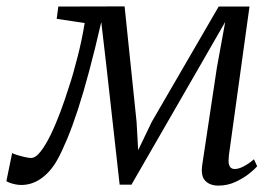

<svg xmlns="http://www.w3.org/2000/svg" viewBox="-48 -571 876 601"><path d="M635.5 10Q609.5 10 594.8 -4.8Q580 -19.5 585 -54.5L631 -360L657 -502.5L576.5 -362.5L363.5 7H326.5L285 -364.5L269 -502Q249.5 -417 231.2 -348.8Q213 -280.5 195.8 -227.8Q178.5 -175 162.2 -136Q146 -97 131 -70Q110.5 -33.5 81.5 -12.8Q52.5 8 18.5 8Q9.5 8 -0.2 6Q-10 4 -17.8 1Q-25.5 -2 -28 -4L-10 -92Q-7.5 -90 4.2 -86.2Q16 -82.5 29.2 -79.5Q42.5 -76.5 49 -76.5Q63.5 -76.5 79.2 -96.8Q95 -117 110.8 -149.5Q126.5 -182 141 -220.8Q155.5 -259.5 167 -296.5Q174 -317 180.8 -340.8Q187.5 -364.5 194.2 -390.5Q201 -416.5 206.8 -443.8Q212.5 -471 217 -499L129.5 -512L134.5 -550.5L342 -551L379.5 -189.5L384.5 -101L427 -189.5L636.5 -550.5H733L668.5 -85Q668 -79 667.5 -68.8Q667 -58.5 671.2 -50.2Q675.5 -42 687 -42Q699.5 -42 715.8 -50.8Q732 -59.5 747 -72.5L757 -50.5Q751.5 -43.5 733.5 -28.8Q715.5 -14 690 -2Q664.5 10 635.5 10Z"/></svg>

Font: Merriweather 28pt Light
Style: Italic
Weight: 300
Italic angle: -7.8°
Version: Version 2.101